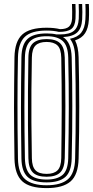

<svg xmlns="http://www.w3.org/2000/svg" viewBox="-20 -948 472 975"><path d="M216.5 7.2Q130.5 7.2 92.8 -27.6Q55 -62.5 53.5 -142.8Q52.5 -215.8 51.9 -279Q51.2 -342.2 51.2 -402Q51.2 -461.8 51.9 -524Q52.5 -586.2 53.5 -657.2Q55 -737.8 92.9 -772.5Q130.8 -807.2 216.5 -807.2Q255.8 -807.2 284.8 -800Q316 -800 330.1 -812.6Q344.2 -825.2 346 -853.8Q346.5 -867.5 346.5 -888.5Q346.5 -909.5 345.5 -927.8H363.2Q364.2 -909.8 364.2 -888.9Q364.2 -868 363.5 -853.2Q361.2 -815.2 341.9 -800.6Q322.5 -786 278.8 -786Q252.8 -792.8 216.5 -792.8Q139.5 -792.8 106.1 -761Q72.8 -729.2 71.2 -656.8Q70 -597.2 69.4 -540.1Q68.8 -483 68.8 -422.8Q68.8 -362.5 69.2 -294Q69.8 -225.5 71.2 -143Q72.5 -67.8 108 -37.5Q143.5 -7.2 216.5 -7.2Q290 -7.2 325 -37.8Q360 -68.2 361.5 -143Q363 -210.2 363.8 -272.1Q364.5 -334 364.5 -395Q364.5 -456 363.9 -520.4Q363.2 -584.8 361.5 -656.8Q361 -688.2 354.5 -711.6Q348 -735 335.2 -751Q374 -758.8 392.5 -782.1Q411 -805.5 413.5 -847.8Q414.2 -859.2 414.5 -874Q414.8 -888.8 414.5 -903.1Q414.2 -917.5 413.5 -927.8H431.2Q431.8 -917.5 432.1 -903Q432.5 -888.5 432.2 -873.5Q432 -858.5 431.2 -846.8Q428.5 -804.8 412 -779.4Q395.5 -754 361.2 -743Q378 -710.5 379.2 -657.5Q380.8 -592.2 381.6 -530.9Q382.5 -469.5 382.5 -407.8Q382.5 -346 381.8 -280.6Q381 -215.2 379.2 -142.5Q377.2 -60.2 338.1 -26.5Q299 7.2 216.5 7.2ZM216.8 -36.2Q270.2 -36.2 297.6 -59.6Q325 -83 326.5 -144Q327.8 -210 328.5 -272.5Q329.2 -335 329.4 -397Q329.5 -459 328.8 -523Q328 -587 326.5 -656Q325 -716 298.2 -740Q271.5 -764 216.8 -764Q158.8 -764 133.2 -739Q107.8 -714 106.5 -656.5Q105.2 -591.8 104.6 -530.6Q104 -469.5 103.9 -408.1Q103.8 -346.8 104.5 -281.5Q105.2 -216.2 106.5 -143.5Q107.8 -86.2 133.1 -61.2Q158.5 -36.2 216.8 -36.2ZM216.8 -50.5Q168.2 -50.5 146.6 -72.4Q125 -94.2 124.2 -144.5Q122.5 -229 122 -312.9Q121.5 -396.8 122 -482.1Q122.5 -567.5 124.2 -656Q125 -708.2 147.9 -728.9Q170.8 -749.5 216.8 -749.5Q263.5 -749.5 285.5 -728.2Q307.5 -707 308.8 -655.8Q310.2 -592.8 311.1 -532.1Q312 -471.5 312 -409.9Q312 -348.2 311.2 -282.9Q310.5 -217.5 308.8 -145Q307.5 -93 285.4 -71.8Q263.2 -50.5 216.8 -50.5ZM216.8 -65Q254 -65 272.1 -83Q290.2 -101 291.2 -145.8Q292 -208.5 292.6 -269Q293.2 -329.5 293.4 -390.8Q293.5 -452 293 -517.1Q292.5 -582.2 291.2 -654Q290.2 -700.2 271.5 -717.6Q252.8 -735 216.8 -735Q178.8 -735 160.6 -717.1Q142.5 -699.2 141.8 -655.5Q140.2 -573.5 139.6 -492.6Q139 -411.8 139.5 -326.2Q140 -240.8 141.8 -144.5Q142.5 -102 160 -83.5Q177.5 -65 216.8 -65ZM216.8 -21.8Q149.5 -21.8 119.8 -49.9Q90 -78 88.8 -143Q87.8 -215.8 87.1 -279Q86.5 -342.2 86.5 -402Q86.5 -461.8 87.1 -523.9Q87.8 -586 88.8 -656.8Q90 -722 119.6 -750.1Q149.2 -778.2 216.8 -778.2Q245.8 -778.2 266.5 -773.2H285.5Q333.8 -773.2 355.8 -791.9Q377.8 -810.5 380 -853Q380.8 -868.2 380.6 -889.1Q380.5 -910 379.5 -927.8H397.2Q398.2 -909 398.2 -886.4Q398.2 -863.8 397.2 -849Q394.5 -804.2 371.9 -783.2Q349.2 -762.2 300 -759.8Q321.5 -746 332.2 -720.9Q343 -695.8 344 -656.5Q345.5 -595.2 346.4 -534.2Q347.2 -473.2 347.2 -410.4Q347.2 -347.5 346.5 -281.2Q345.8 -215 344 -143.5Q342.5 -76.2 311.5 -49Q280.5 -21.8 216.8 -21.8Z"/></svg>

Font: Big Shoulders Inline Text Thin Medium
Style: Regular
Weight: 500
Version: Version 2.002